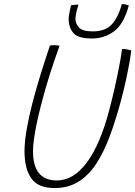

<svg xmlns="http://www.w3.org/2000/svg" viewBox="-20 -907 668 948"><path d="M249 21.5Q167.5 21.5 134.2 -27Q101 -75.5 101 -159.5Q101 -207 111.8 -268.8Q122.5 -330.5 140.5 -400Q158 -467 180.2 -539Q202.5 -611 226.5 -682Q230.5 -683 236 -683.5Q241.5 -684 247 -684Q256.5 -684 263.5 -683Q270.5 -682 274 -681Q251.5 -619 227.2 -543.5Q203 -468 184 -393.5Q172 -347.5 162.8 -304.2Q153.5 -261 148.2 -224.2Q143 -187.5 143 -160Q143 -16 261 -16Q343 -16 409 -105Q475 -194 519.5 -364Q526 -388.5 533.2 -417.8Q540.5 -447 547.5 -478.5Q554.5 -510 561.2 -542.5Q568 -575 573.5 -606Q579 -637 582.5 -665Q588.5 -665 594.5 -664.5Q600.5 -664 606.2 -663.2Q612 -662.5 617.5 -661Q623 -659.5 628 -658Q624.5 -627 616.8 -585Q609 -543 598.8 -497.2Q588.5 -451.5 577 -409Q551 -312.5 521.5 -233.5Q492 -154.5 454.5 -97.5Q417 -40.5 366.8 -9.5Q316.5 21.5 249 21.5ZM616 -880.5Q591.5 -789 543.8 -753Q496 -717 433.5 -717Q364.5 -717 341.8 -744.5Q319 -772 319 -813.5Q319 -825.5 323 -846Q327 -866.5 330.5 -880.5Q338 -882 343.8 -882.8Q349.5 -883.5 355.2 -883.8Q361 -884 367.5 -884Q362.5 -869 357.5 -849Q352.5 -829 352.5 -813Q352.5 -791.5 369.5 -771.8Q386.5 -752 438 -752Q499 -752 531.2 -786Q563.5 -820 581.5 -887Q590 -887 599.8 -884.8Q609.5 -882.5 616 -880.5Z"/></svg>

Font: Grandstander Thin Thin
Style: Italic
Weight: 250
Italic angle: -15°
Version: Version 1.200